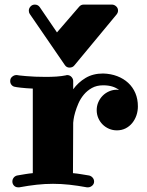

<svg xmlns="http://www.w3.org/2000/svg" viewBox="-20 -803 633 826"><path d="M482.9 -242.2Q464.8 -242.2 449 -249Q433.1 -255.9 421.4 -267.6Q409.7 -279.3 402.8 -295.2Q396 -311 396 -329.1Q396 -347.2 402.8 -363Q409.7 -378.9 421.4 -390.9Q433.1 -402.8 449 -409.9Q464.8 -417 482.9 -417Q485.4 -417 487.5 -416.5Q489.7 -416 492.2 -416Q479.5 -425.8 462.6 -430.9Q445.8 -436 423.8 -436Q396 -436 375.5 -424.6Q355 -413.1 340.6 -395.8Q326.2 -378.4 317.4 -358.2Q308.6 -337.9 303.5 -320.1Q298.3 -302.2 296.6 -289.6Q294.9 -276.9 294.9 -274.9L293.9 -58.1Q311 -56.6 328.4 -53.7Q345.7 -50.8 363.8 -47.9Q373 -45.4 378.9 -38.3Q384.8 -31.2 384.8 -22Q384.8 -11.2 376.5 -4.2Q368.2 2.9 358.9 2.9H354Q314.5 -4.4 278.8 -8.3Q243.2 -12.2 208 -12.2Q172.9 -12.2 137.7 -8.3Q102.5 -4.4 63 2.9H58.1Q46.9 2.9 40 -4.6Q33.2 -12.2 33.2 -22Q33.2 -31.2 38.6 -38.3Q43.9 -45.4 53.2 -47.9Q70.3 -50.8 87.4 -53.7Q104.5 -56.6 121.1 -58.1V-421.9Q90.3 -423.3 69.3 -425.8Q48.3 -428.2 45.9 -429.2Q36.1 -430.2 30 -437.3Q23.9 -444.3 23.9 -454.1Q23.9 -466.3 32.5 -473.1Q41 -480 49.8 -480H53.2Q53.7 -479.5 64.5 -478.3Q75.2 -477.1 92.3 -475.6Q109.4 -474.1 131.6 -473.1Q153.8 -472.2 176.8 -472.2Q200.2 -472.2 222.7 -473.6Q245.1 -475.1 264.2 -479Q265.1 -480 269 -480Q280.3 -480 287.6 -471.9Q294.9 -463.9 294.9 -454.1V-418.9Q315.9 -448.2 347.9 -467.5Q379.9 -486.8 423.8 -486.8Q457 -485.8 484.4 -475.3Q511.7 -464.8 531.5 -446.5Q551.3 -428.2 562.3 -402.6Q573.2 -377 573.2 -345.2Q573.2 -325.2 566.9 -306.6Q560.5 -288.1 548.8 -273.7Q537.1 -259.3 520.3 -250.7Q503.4 -242.2 482.9 -242.2ZM461.9 -783.2Q471.2 -783.2 479.5 -775.9Q487.8 -768.6 487.8 -757.3Q487.8 -749 481.9 -741.2L299.8 -521.5Q292.5 -512.2 278.8 -512.2Q266.1 -512.2 258.8 -523.4L107.9 -743.2Q104 -749 104 -757.3Q104 -767.1 111.3 -775.1Q118.7 -783.2 129.9 -783.2Q143.1 -783.2 150.9 -772.5L225.1 -663.6L320.8 -774.4Q328.6 -783.2 339.8 -783.2Z"/></svg>

Font: Ribeye
Style: Regular
Weight: 400
Designer: Astigmatic (AOETI)
Foundry: Astigmatic (AOETI)
Version: Version 1.000